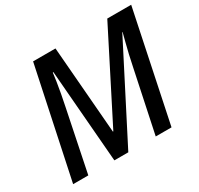

<svg xmlns="http://www.w3.org/2000/svg" viewBox="-151 -899 1125 1085"><g transform="rotate(-30 412.0 -357.0)"><path d="M33 0 184 -714H330L376 -145H379L668 -714H824L675 0H572L656 -399Q664 -440 673 -478Q682 -516 690.5 -549Q699 -582 705 -605H703L393 0H302L253 -604H249Q247 -584 241.5 -549.5Q236 -515 229 -476Q222 -437 214 -400L132 0Z"/></g></svg>

Font: Noto Sans Display Medium
Style: Italic
Weight: 500
Italic angle: -12°
Designer: Monotype Design Team
Foundry: Monotype Imaging Inc.
Version: Version 2.003